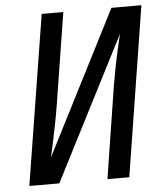

<svg xmlns="http://www.w3.org/2000/svg" viewBox="-52 -776 705 823"><g transform="rotate(-5 300.0 -365.0)"><path d="M41 0 158 -730H251L188 -334Q182 -297 174 -256Q166 -215 158 -177.5Q150 -140 144 -114L458 -730H587L471 0H377L439 -394Q445 -430 453 -471.5Q461 -513 470 -551.5Q479 -590 485 -616L170 0Z"/></g></svg>

Font: JetBrains Mono NL Medium
Style: Italic
Weight: 500
Italic angle: -9°
Monospace: yes
Designer: Philipp Nurullin, Konstantin Bulenkov
Foundry: JetBrains
Version: Version 2.305; ttfautohint (v1.8.4.7-5d5b)